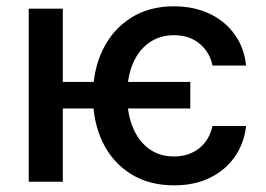

<svg xmlns="http://www.w3.org/2000/svg" viewBox="-20 -568 832 600"><path d="M574.7 -312V-229H145V-312ZM176.3 -541V0H69.8V-541ZM523.9 11.2Q445.3 11.2 388.4 -24.7Q331.5 -60.5 301 -123.3Q270.5 -186 270.5 -267.6Q270.5 -350.6 301.8 -413.8Q333 -477.1 389.9 -512.7Q446.8 -548.3 522.9 -548.3Q585.4 -548.3 634.3 -525.4Q683.1 -502.4 713.1 -460.7Q743.2 -418.9 749 -363.3H644Q639.2 -389.2 623.5 -410.6Q607.9 -432.1 583 -445.1Q558.1 -458 523.4 -458Q480 -458 446.8 -435.1Q413.6 -412.1 395.5 -369.9Q377.4 -327.6 377.4 -270Q377.4 -211.9 395.5 -168.9Q413.6 -126 446.3 -102.5Q479 -79.1 523.4 -79.1Q570.3 -79.1 602.3 -104.5Q634.3 -129.9 644 -174.3H749Q743.2 -120.6 714.1 -78.6Q685.1 -36.6 636.7 -12.7Q588.4 11.2 523.9 11.2Z"/></svg>

Font: Inter 17pt Medium
Style: Regular
Weight: 500
Version: Version 4.001;git-66647c0bb